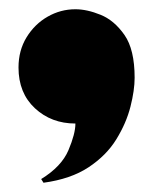

<svg xmlns="http://www.w3.org/2000/svg" viewBox="-20 -258 331 415"><path d="M74 137 69 129Q113 102 128 66.5Q143 31 143 9Q91 9 55.5 -24Q20 -57 20 -112Q20 -149 37.5 -177.5Q55 -206 83 -222Q111 -238 143 -238Q168 -238 197.5 -226Q227 -214 249 -182.5Q271 -151 271 -90Q271 -63 262 -27.5Q253 8 231.5 43Q210 78 171.5 103.5Q133 129 74 137Z"/></svg>

Font: Danfo
Style: Regular
Weight: 400
Designer: Seyi Olusanya, David Udoh, Eyiyemi Adegbite, Mirko Velimirović
Version: Version 1.000